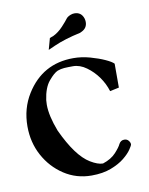

<svg xmlns="http://www.w3.org/2000/svg" viewBox="-72 -644 551 711"><g transform="rotate(-10 203.0 -288.5)"><path d="M215.8 12.7Q158.7 12.7 112.5 -17.6Q66.4 -47.9 39.6 -97.4Q12.7 -147 12.7 -207.5Q12.7 -274.9 45.9 -328.1Q107.4 -427.2 223.6 -427.2Q254.4 -427.2 285.9 -418.5Q317.4 -409.7 340.3 -399.2Q363.3 -388.7 371.1 -380.4V-290.5L336.9 -283.2Q328.1 -312 310.3 -337.2Q292.5 -362.3 267.8 -380.1Q243.2 -397.9 217.3 -397.9Q196.8 -397.9 184.1 -397Q171.4 -396 159.2 -391.6Q144.5 -385.3 124.5 -361.3Q104.5 -337.4 98.1 -291.5Q97.2 -283.2 97.2 -273.9Q97.2 -232.4 120.1 -172.9Q167.5 -70.8 217.8 -40.5Q245.1 -23.9 264.2 -23.9H264.6Q296.4 -34.2 314.2 -53.7Q332 -73.2 336.9 -84.5Q343.8 -97.2 356.9 -97.2Q367.2 -97.2 373 -90.1Q378.9 -83 378.9 -76.2Q378.9 -71.8 369.1 -57.4Q359.4 -43 339.8 -27.1Q320.3 -11.2 289.3 0.7Q258.3 12.7 215.8 12.7ZM139.6 -473.1 151.4 -515.6Q159.2 -518.6 160.6 -519.3Q162.1 -520 163.6 -520Q185.1 -530.3 202.4 -549.1Q219.7 -567.9 224.6 -575Q229.5 -582 241.7 -586.9Q249 -589.8 256.3 -589.8Q282.2 -589.8 290.5 -564.5Q292.5 -557.6 292.5 -551.3Q292.5 -527.8 270 -517.6L264.6 -515.1Q205.6 -502.4 165 -484.4Z"/></g></svg>

Font: Quaaykop
Style: Medium
Weight: 500
Designer: Tup Wanders
Foundry: Free font, DO NOT SELL
Version: Version 1.00;July 31, 2023;FontCreator 11.5.0.2430 64-bit